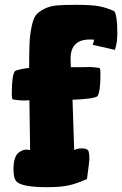

<svg xmlns="http://www.w3.org/2000/svg" viewBox="-20 -777 507 797"><path d="M29 -389Q29 -465 42 -482Q57 -490 101 -495Q101 -560 102.5 -595.5Q104 -631 111 -665.5Q118 -700 129 -714Q140 -728 163.5 -740Q187 -752 216 -754.5Q245 -757 293 -757Q358 -757 389 -751.5Q420 -746 454 -731Q467 -714 467 -638Q467 -599 457 -570L365 -591L371 -612Q365 -613 353 -613Q273 -613 273 -534Q273 -528 273.5 -515Q274 -502 274 -498H316Q334 -498 341 -498.5Q348 -499 349 -499Q365 -499 393 -495Q397 -491 397 -470Q397 -394 384 -377Q366 -366 281 -363L288 -154Q300 -161 319 -161Q337 -161 341 -156Q351 -156 351 -116Q351 -107 341 -34Q299 -15 265.5 -7.5Q232 0 176 0Q62 0 45 -28Q36 -40 36 -75Q36 -133 63 -147Q76 -156 91 -156Q95 -156 105 -154Q102 -352 102 -361Q101 -361 97.5 -360.5Q94 -360 88 -360H75Q61 -360 33 -364Q29 -368 29 -389Z"/></svg>

Font: Gorditas
Style: Bold
Weight: 700
Designer: Gustavo Dipre (gbrenda1987@gmail.com)
Foundry: Gustavo Dipre (gbrenda1987@gmail.com)
Version: Version 001.001